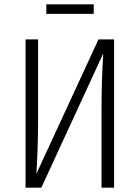

<svg xmlns="http://www.w3.org/2000/svg" viewBox="-20 -867 645 887"><path d="M507 0H449V-366Q449 -496 457 -620L171 0H98V-685H156V-318Q156 -184 148 -64L435 -685H507ZM194 -803V-847H413V-803Z"/></svg>

Font: Fira Sans Condensed Light
Style: Regular
Weight: 300
Width: 3
Designer: bBox Type GmbH & Carrois Corporate GbR & Edenspiekermann AG
Foundry: bBox Type GmbH & Carrois Corporate GbR & Edenspiekermann AG
Version: Version 4.301